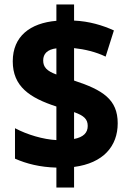

<svg xmlns="http://www.w3.org/2000/svg" viewBox="-20 -780 581 858"><path d="M232 -31V58H311V-34C442 -51 506 -127 506 -229C506 -336 439 -378 311 -420V-565C358 -560 409 -548 452 -527L489 -644C438 -667 379 -685 311 -688V-760H232V-687C115 -677 37 -618 37 -506C37 -394 112 -343 232 -304V-154C173 -157 102 -178 47 -207V-71C99 -48 159 -33 232 -31ZM232 -564V-447C189 -463 173 -480 173 -510C173 -539 191 -559 232 -564ZM311 -159V-279C356 -263 372 -247 372 -217C372 -187 353 -167 311 -159Z"/></svg>

Font: Noto Sans Myanmar UI SemiCondensed ExtraBold
Style: Regular
Weight: 800
Width: 4
Designer: Monotype Design Team
Foundry: Monotype Imaging Inc.
Version: Version 2.103